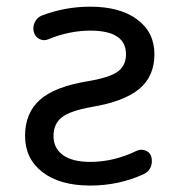

<svg xmlns="http://www.w3.org/2000/svg" viewBox="-20 -578 540 587"><path d="M255.9 -557.6Q346.7 -557.6 399.4 -518.6Q452.1 -479.5 452.1 -412.1Q452.1 -344.7 405.8 -306.2Q359.4 -267.6 260.7 -251Q194.3 -239.3 168.9 -219.2Q143.6 -199.2 143.6 -162.1Q143.6 -125 172.4 -104Q201.2 -83 255.9 -83Q328.1 -83 398.4 -117.2Q412.1 -123 425.3 -117.7Q438.5 -112.3 442.4 -99.6Q444.3 -91.8 444.3 -85.9Q444.3 -77.1 441.4 -68.4Q434.6 -52.7 419.9 -45.9Q343.8 -10.7 255.9 -10.7Q163.1 -10.7 109.9 -51.8Q56.6 -92.8 56.6 -162.6Q56.6 -232.4 102.1 -272.9Q147.5 -313.5 251 -330.1Q318.4 -341.8 341.8 -360.4Q365.2 -378.9 365.2 -412.1Q365.2 -484.4 255.9 -484.4Q192.4 -484.4 127.9 -458Q114.3 -452.1 101.1 -458.5Q87.9 -464.8 84 -478.5Q82 -484.4 82 -491.2Q82 -500 85.9 -508.8Q92.8 -524.4 107.4 -530.3Q178.7 -557.6 255.9 -557.6Z"/></svg>

Font: Rounded Mgen+ 1m regular
Style: Regular
Weight: 400
Designer: [Source Han Sans]
Ryoko NISHIZUKA  (kana & ideographs); Paul D. Hunt (Latin, Greek & Cyrillic); Wenlong ZHANG  (bopomofo
Version: Version 1.059.20150602